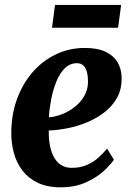

<svg xmlns="http://www.w3.org/2000/svg" viewBox="-20 -768 547 799"><path d="M454 -103.5Q440.5 -82.5 410.8 -55.5Q381 -28.5 336.2 -8.5Q291.5 11.5 232.5 11.5Q176 11.5 136.8 -7.5Q97.5 -26.5 73.2 -58.5Q49 -90.5 38 -130.5Q27 -170.5 27 -211.5Q26.5 -288 49.8 -353Q73 -418 114.5 -466.2Q156 -514.5 212 -541.5Q268 -568.5 333 -568.5Q386 -568.5 419.5 -552.5Q453 -536.5 469.2 -508.8Q485.5 -481 486 -446.5Q487.5 -398.5 467.8 -362.5Q448 -326.5 414.8 -300.8Q381.5 -275 341 -258.5Q300.5 -242 259.2 -234Q218 -226 183 -225Q182.5 -189 188.2 -160.2Q194 -131.5 206 -111.2Q218 -91 236.2 -80.2Q254.5 -69.5 278 -69.5Q314.5 -69.5 342 -81.8Q369.5 -94 390 -112.5Q410.5 -131 425.5 -149.5ZM300.5 -505Q270.5 -505 249.2 -483.5Q228 -462 214.2 -427.8Q200.5 -393.5 193 -354.5Q185.5 -315.5 183.5 -280Q202.5 -281 225 -288Q247.5 -295 269.2 -308Q291 -321 309 -339.5Q327 -358 337.2 -382.2Q347.5 -406.5 346 -435.5Q345 -470 333.5 -487.5Q322 -505 300.5 -505ZM209 -747.5H484L471.5 -652.5H196.5Z"/></svg>

Font: Merriweather 24pt ExtraBold
Style: Italic
Weight: 800
Italic angle: -7.8°
Version: Version 2.101